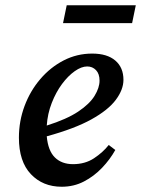

<svg xmlns="http://www.w3.org/2000/svg" viewBox="-20 -697 537 731"><path d="M312 -444Q290 -444 264.5 -426Q239 -408 216 -377Q193 -346 177 -305Q161 -264 158 -219Q234 -243 277.5 -272Q321 -301 340 -332Q359 -363 359 -390Q359 -416 345.5 -430Q332 -444 312 -444ZM215 14Q143 14 97.5 -34Q52 -82 52 -173Q52 -236 73.5 -293.5Q95 -351 133.5 -396Q172 -441 222.5 -467Q273 -493 331 -493Q388 -493 419 -466.5Q450 -440 450 -393Q450 -356 421 -317Q392 -278 328 -242.5Q264 -207 158 -178Q163 -123 189 -97.5Q215 -72 258 -72Q304 -72 338 -94.5Q372 -117 394 -145L419 -126Q399 -90 368.5 -58Q338 -26 299.5 -6Q261 14 215 14ZM220 -609 234 -677H497L483 -609Z"/></svg>

Font: Source Serif Pro SemiBold
Style: Italic
Weight: 600
Italic angle: -12°
Designer: Frank Grießhammer
Foundry: Adobe Systems Incorporated
Version: Version 3.001;hotconv 1.0.111;makeotfexe 2.5.65597